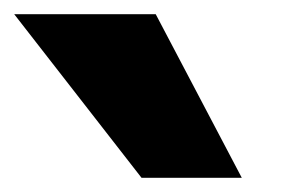

<svg xmlns="http://www.w3.org/2000/svg" viewBox="-160 -898 419 270"><path d="M59 -878 180 -648H39L-140 -878Z"/></svg>

Font: Montserrat arm2
Style: Bold
Weight: 700
Designer: Julieta Ulanovsky
Foundry: Julieta Ulanovsky
Version: Version 6.000